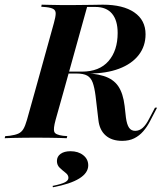

<svg xmlns="http://www.w3.org/2000/svg" viewBox="-45 -591 692 821"><path d="M104.8 -201.6 185.5 -492.7Q192.7 -518.5 193.1 -532.3Q193.5 -546 183.9 -552Q174.2 -558.1 152.4 -560.5L131.5 -562.1L133.1 -571Q147.6 -571 168.1 -570.2Q188.7 -569.4 214.1 -569.4Q239.5 -569.4 268.5 -569.4H272.6Q315.3 -569.4 347.2 -570.2Q379 -571 394.4 -571Q481.5 -571 529.4 -537.9Q577.4 -504.8 577.4 -444.4Q577.4 -393.5 548 -355.6Q518.5 -317.7 464.1 -297.2Q409.7 -276.6 333.9 -276.6H238.7L241.1 -284.7H304.8Q379.8 -284.7 419 -329.8Q458.1 -375 458.1 -450Q458.1 -504 433.9 -532.7Q409.7 -561.3 362.9 -561.3H327.4L227.4 -201.6ZM477.4 11.3Q433.1 11.3 406.9 -11.7Q380.6 -34.7 375.8 -77.4L363.7 -180.6Q358.9 -217.7 351.2 -238.3Q343.5 -258.9 327.8 -267.7Q312.1 -276.6 282.3 -276.6L285.5 -279.8Q356.5 -279 398 -266.1Q439.5 -253.2 460.5 -222.6Q481.5 -191.9 487.9 -137.9L493.5 -87.9Q497.6 -58.1 506.9 -44.8Q516.1 -31.5 533.1 -31.5Q550.8 -31.5 565.3 -44.4Q579.8 -57.3 593.5 -84.7L617.7 -130.6H626.6L596.8 -73.4Q583.9 -48.4 567.3 -29.4Q550.8 -10.5 529 0.4Q507.3 11.3 477.4 11.3ZM107.3 -2.4Q79.8 -2.4 54.8 -2Q29.8 -1.6 9.3 -1.2Q-11.3 -0.8 -25 0L-22.6 -8.9L-3.2 -10.5Q20.2 -13.7 33.5 -19.8Q46.8 -25.8 54.8 -39.1Q62.9 -52.4 70.2 -78.2L104.8 -201.6H227.4L192.7 -78.2Q182.3 -40.3 187.1 -27.4Q191.9 -14.5 224.2 -10.5L242.7 -8.9L240.3 0Q226.6 -0.8 206.9 -1.2Q187.1 -1.6 162.5 -2Q137.9 -2.4 109.7 -2.4ZM181.5 209.7 179.8 204Q218.5 196 233.1 188.3Q247.6 180.6 247.6 169.4Q247.6 157.3 235.5 148Q223.4 138.7 210.9 127Q198.4 115.3 198.4 97.6Q198.4 78.2 214.1 66.9Q229.8 55.6 256.5 55.6Q289.5 55.6 310.9 72.6Q332.3 89.5 332.3 116.1Q332.3 148.4 294 172.2Q255.6 196 181.5 209.7Z"/></svg>

Font: Playfair 144pt
Style: Bold Italic
Weight: 700
Italic angle: -15.6°
Designer: Claus Eggers Sørensen
Foundry: Claus Eggers Sørensen
Version: Version 2.203